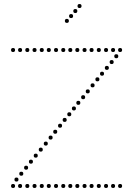

<svg xmlns="http://www.w3.org/2000/svg" viewBox="-20 -940 665 956"><path d="M313 -826Q303 -826 303 -836Q303 -846 313 -846Q323 -846 323 -836Q323 -826 313 -826ZM334 -850Q324 -850 324 -860Q324 -870 334 -870Q344 -870 344 -860Q344 -850 334 -850ZM355 -875Q345 -875 345 -885Q345 -895 355 -895Q365 -895 365 -885Q365 -875 355 -875ZM376 -900Q366 -900 366 -910Q366 -920 376 -920Q386 -920 386 -910Q386 -900 376 -900ZM188 -681Q178 -681 178 -691Q178 -701 188 -701Q198 -701 198 -691Q198 -681 188 -681ZM223 -681Q213 -681 213 -691Q213 -701 223 -701Q233 -701 233 -691Q233 -681 223 -681ZM259 -681Q249 -681 249 -691Q249 -701 259 -701Q269 -701 269 -691Q269 -681 259 -681ZM295 -681Q285 -681 285 -691Q285 -701 295 -701Q305 -701 305 -691Q305 -681 295 -681ZM330 -681Q320 -681 320 -691Q320 -701 330 -701Q340 -701 340 -691Q340 -681 330 -681ZM365 -681Q355 -681 355 -691Q355 -701 365 -701Q375 -701 375 -691Q375 -681 365 -681ZM401 -681Q391 -681 391 -691Q391 -701 401 -701Q411 -701 411 -691Q411 -681 401 -681ZM436 -681Q426 -681 426 -691Q426 -701 436 -701Q446 -701 446 -691Q446 -681 436 -681ZM472 -681Q462 -681 462 -691Q462 -701 472 -701Q482 -701 482 -691Q482 -681 472 -681ZM508 -681Q498 -681 498 -691Q498 -701 508 -701Q518 -701 518 -691Q518 -681 508 -681ZM543 -681Q533 -681 533 -691Q533 -701 543 -701Q553 -701 553 -691Q553 -681 543 -681ZM45 -681Q35 -681 35 -691Q35 -701 45 -701Q55 -701 55 -691Q55 -681 45 -681ZM80 -681Q70 -681 70 -691Q70 -701 80 -701Q90 -701 90 -691Q90 -681 80 -681ZM116 -681Q106 -681 106 -691Q106 -701 116 -701Q126 -701 126 -691Q126 -681 116 -681ZM152 -681Q142 -681 142 -691Q142 -701 152 -701Q162 -701 162 -691Q162 -681 152 -681ZM578 -681Q568 -681 568 -691Q568 -701 578 -701Q588 -701 588 -691Q588 -681 578 -681ZM188 -4Q178 -4 178 -14Q178 -24 188 -24Q198 -24 198 -14Q198 -4 188 -4ZM223 -4Q213 -4 213 -14Q213 -24 223 -24Q233 -24 233 -14Q233 -4 223 -4ZM259 -4Q249 -4 249 -14Q249 -24 259 -24Q269 -24 269 -14Q269 -4 259 -4ZM295 -4Q285 -4 285 -14Q285 -24 295 -24Q305 -24 305 -14Q305 -4 295 -4ZM330 -4Q320 -4 320 -14Q320 -24 330 -24Q340 -24 340 -14Q340 -4 330 -4ZM365 -4Q355 -4 355 -14Q355 -24 365 -24Q375 -24 375 -14Q375 -4 365 -4ZM401 -4Q391 -4 391 -14Q391 -24 401 -24Q411 -24 411 -14Q411 -4 401 -4ZM436 -4Q426 -4 426 -14Q426 -24 436 -24Q446 -24 446 -14Q446 -4 436 -4ZM472 -4Q462 -4 462 -14Q462 -24 472 -24Q482 -24 482 -14Q482 -4 472 -4ZM508 -4Q498 -4 498 -14Q498 -24 508 -24Q518 -24 518 -14Q518 -4 508 -4ZM543 -4Q533 -4 533 -14Q533 -24 543 -24Q553 -24 553 -14Q553 -4 543 -4ZM45 -4Q35 -4 35 -14Q35 -24 45 -24Q55 -24 55 -14Q55 -4 45 -4ZM80 -4Q70 -4 70 -14Q70 -24 80 -24Q90 -24 90 -14Q90 -4 80 -4ZM116 -4Q106 -4 106 -14Q106 -24 116 -24Q126 -24 126 -14Q126 -4 116 -4ZM152 -4Q142 -4 142 -14Q142 -24 152 -24Q162 -24 162 -14Q162 -4 152 -4ZM578 -4Q568 -4 568 -14Q568 -24 578 -24Q588 -24 588 -14Q588 -4 578 -4ZM279 -304Q269 -304 269 -314Q269 -324 279 -324Q289 -324 289 -314Q289 -304 279 -304ZM325 -361Q315 -361 315 -371Q315 -381 325 -381Q335 -381 335 -371Q335 -361 325 -361ZM302 -333Q292 -333 292 -343Q292 -353 302 -353Q312 -353 312 -343Q312 -333 302 -333ZM208 -215Q198 -215 198 -225Q198 -235 208 -235Q218 -235 218 -225Q218 -215 208 -215ZM255 -274Q245 -274 245 -284Q245 -294 255 -294Q265 -294 265 -284Q265 -274 255 -274ZM232 -245Q222 -245 222 -255Q222 -265 232 -265Q242 -265 242 -255Q242 -245 232 -245ZM158 -155Q148 -155 148 -165Q148 -175 158 -175Q168 -175 168 -165Q168 -155 158 -155ZM183 -185Q173 -185 173 -195Q173 -205 183 -205Q193 -205 193 -195Q193 -185 183 -185ZM86 -65Q76 -65 76 -75Q76 -85 86 -85Q96 -85 96 -75Q96 -65 86 -65ZM134 -125Q124 -125 124 -135Q124 -145 134 -145Q144 -145 144 -135Q144 -125 134 -125ZM110 -95Q100 -95 100 -105Q100 -115 110 -115Q120 -115 120 -105Q120 -95 110 -95ZM62 -36Q52 -36 52 -46Q52 -56 62 -56Q72 -56 72 -46Q72 -36 62 -36ZM512 -592Q502 -592 502 -602Q502 -612 512 -612Q522 -612 522 -602Q522 -592 512 -592ZM559 -650Q549 -650 549 -660Q549 -670 559 -670Q569 -670 569 -660Q569 -650 559 -650ZM536 -621Q526 -621 526 -631Q526 -641 536 -641Q546 -641 546 -631Q546 -621 536 -621ZM465 -535Q455 -535 455 -545Q455 -555 465 -555Q475 -555 475 -545Q475 -535 465 -535ZM488 -563Q478 -563 478 -573Q478 -583 488 -583Q498 -583 498 -573Q498 -563 488 -563ZM394 -446Q384 -446 384 -456Q384 -466 394 -466Q404 -466 404 -456Q404 -446 394 -446ZM441 -505Q431 -505 431 -515Q431 -525 441 -525Q451 -525 451 -515Q451 -505 441 -505ZM417 -475Q407 -475 407 -485Q407 -495 417 -495Q427 -495 427 -485Q427 -475 417 -475ZM348 -390Q338 -390 338 -400Q338 -410 348 -410Q358 -410 358 -400Q358 -390 348 -390ZM370 -418Q360 -418 360 -428Q360 -438 370 -438Q380 -438 380 -428Q380 -418 370 -418Z"/></svg>

Font: Raleway Dots 
Style: Regular
Weight: 400
Version: Version 1.000